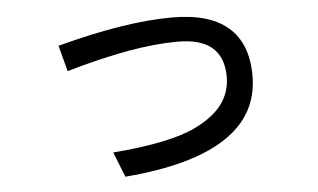

<svg xmlns="http://www.w3.org/2000/svg" viewBox="-43 -579 1085 655"><g transform="rotate(-5 500.0 -251.5)"><path d="M172.9 -452.1Q178.7 -429.7 196.3 -363.3Q311.5 -396.5 408.2 -414.1Q503.9 -430.7 579.1 -430.7Q657.2 -430.7 696.3 -397.5Q735.4 -363.3 735.4 -296.9Q735.4 -244.1 704.1 -202.1Q672.9 -161.1 609.4 -130.9Q567.4 -110.4 496.1 -95.7Q425.8 -81.1 327.1 -73.2Q327.1 -72.3 335.9 -50.8Q344.7 -29.3 361.3 12.7Q591.8 -5.9 708 -83Q823.2 -159.2 823.2 -293Q823.2 -403.3 758.8 -459Q695.3 -514.6 567.4 -514.6Q486.3 -514.6 388.7 -499Q290 -483.4 172.9 -452.1Z"/></g></svg>

Font: Aptus Gothic JP
Style: Medium
Weight: 400
Designer: Fuminori Ogawa / Motoya
Version: Version 1